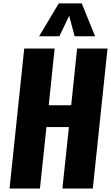

<svg xmlns="http://www.w3.org/2000/svg" viewBox="-20 -1090 642 1110"><path d="M206.1 -880.4 319.8 -1070.3H452.6L529.8 -880.4H411.6L379.9 -998.5L323.2 -880.4ZM35.2 0 120.1 -809.6H295.9L261.7 -481.4H391.6L425.8 -809.6H601.6L516.6 0H340.8L378.4 -355.5H248.5L210.9 0Z"/></svg>

Font: Oswald
Style: Bold
Weight: 700
Designer: Vernon Adams
Foundry: Vernon Adams
Version: 3.0; ttfautohint (v0.94.23-7a4d-dirty) -l 8 -r 50 -G 200 -x 